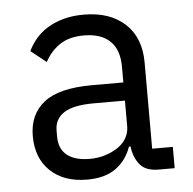

<svg xmlns="http://www.w3.org/2000/svg" viewBox="-43 -556 615 611"><g transform="rotate(-5 264.0 -250.0)"><path d="M441 0Q399 0 380.5 -23.5Q362 -47 358 -81H353Q338 -38 303.5 -13Q269 12 212 12Q138 12 94.5 -29Q51 -70 51 -141Q51 -210 99 -248Q147 -286 253 -286H353V-336Q353 -391 324 -418.5Q295 -446 241 -446Q194 -446 164 -426Q134 -406 116 -372L67 -411Q76 -431 91.5 -449.5Q107 -468 129.5 -482Q152 -496 181 -504Q210 -512 246 -512Q329 -512 377.5 -467.5Q426 -423 426 -343V-68H492V0ZM225 -53Q253 -53 276 -60.5Q299 -68 316.5 -80Q334 -92 343.5 -109Q353 -126 353 -146V-228H253Q188 -228 158 -208.5Q128 -189 128 -152V-132Q128 -93 153.5 -73Q179 -53 225 -53Z"/></g></svg>

Font: PlemolJP
Style: Regular
Weight: 400
Monospace: yes
Version: v2.0.4; ttfautohint (v1.8.4.7-5d5b-dirty) -l 6 -r 45 -G 200 